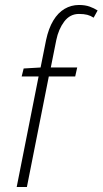

<svg xmlns="http://www.w3.org/2000/svg" viewBox="-20 -751 412 771"><path d="M47 0 135 -444H67L75 -476L143 -480L165 -590Q175 -637 194 -668.5Q213 -700 239.5 -715.5Q266 -731 297 -731Q322 -731 340 -724.5Q358 -718 372 -709L356 -680Q344 -688 330.5 -691.5Q317 -695 297 -695Q261 -695 238 -664.5Q215 -634 206 -590L184 -480H290L282 -444H176L88 0Z"/></svg>

Font: Source Sans 3 Light
Style: Italic
Weight: 300
Italic angle: -11°
Designer: Paul D. Hunt
Foundry: Adobe
Version: Version 3.046;hotconv 1.0.118;makeotfexe 2.5.65603